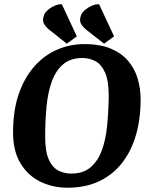

<svg xmlns="http://www.w3.org/2000/svg" viewBox="-20 -866 695 897"><path d="M292 -662 210 -727Q191 -743 184.5 -757Q178 -771 184 -790Q187 -804 201 -817Q215 -830 233.5 -838.5Q252 -847 269 -846L339 -696ZM466 -662 383 -727Q364 -743 357.5 -757Q351 -771 357 -790Q360 -804 374.5 -817Q389 -830 407.5 -838.5Q426 -847 443 -846L513 -696ZM295 11Q227 11 169 -17Q111 -45 76 -102.5Q41 -160 41 -247Q41 -351 68 -428Q95 -505 141.5 -557Q188 -609 248 -634.5Q308 -660 373 -660Q448 -660 498.5 -638.5Q549 -617 579.5 -580.5Q610 -544 623.5 -497.5Q637 -451 637 -402Q637 -309 614.5 -233Q592 -157 548.5 -102.5Q505 -48 441.5 -18.5Q378 11 295 11ZM313 -55Q368 -55 402.5 -84Q437 -113 455.5 -163Q474 -213 480.5 -278.5Q487 -344 488 -417Q488 -488 471 -526.5Q454 -565 426 -580Q398 -595 365 -595Q310 -595 275.5 -566Q241 -537 222.5 -486.5Q204 -436 197.5 -369.5Q191 -303 191 -228Q191 -159 207.5 -121.5Q224 -84 252 -69.5Q280 -55 313 -55Z"/></svg>

Font: Faustina
Style: Bold Italic
Weight: 700
Italic angle: -8°
Designer: Alfonso Garcia
Foundry: http://www.omnibus-type.com
Version: Version 1.200